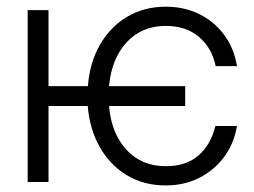

<svg xmlns="http://www.w3.org/2000/svg" viewBox="-20 -546 762 576"><path d="M535.6 -287.6V-228H307.1Q314 -146 359.4 -96.7Q404.8 -47.4 477.1 -47.4Q539.1 -47.4 576.2 -80.3Q613.3 -113.3 626 -168H690.9Q682.6 -116.7 653.3 -76.4Q624 -36.1 578.6 -12.9Q533.2 10.3 477.1 10.3Q411.6 10.3 361.1 -20Q310.5 -50.3 279.8 -104Q249 -157.7 243.2 -228H125.5V0H63V-515.6H125.5V-287.6H243.7Q249 -357.9 279.8 -411.6Q310.5 -465.3 361.3 -495.6Q412.1 -525.9 477.1 -525.9Q533.7 -525.9 578.9 -503.2Q624 -480.5 653.3 -440.2Q682.6 -399.9 690.9 -347.7H627Q616.2 -401.4 577.4 -434.8Q538.6 -468.3 477.1 -468.3Q405.3 -468.3 359.9 -418.9Q314.5 -369.6 307.1 -287.6Z"/></svg>

Font: Inter Display Light
Style: Regular
Weight: 300
Designer: Rasmus Andersson
Foundry: rsms
Version: Version 4.000;git-a52131595